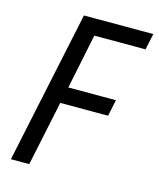

<svg xmlns="http://www.w3.org/2000/svg" viewBox="-108 -791 719 869"><g transform="rotate(15 251.0 -357.0)"><path d="M26 0H112L176 -304H400L416 -381H193L246 -638H486L502 -714H177Z"/></g></svg>

Font: Noto Sans SemiCondensed
Style: Italic
Weight: 400
Width: 4
Italic angle: -12°
Designer: Monotype Design Team
Foundry: Monotype Imaging Inc.
Version: Version 2.013